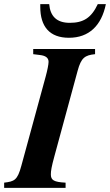

<svg xmlns="http://www.w3.org/2000/svg" viewBox="-52 -905 530 925"><path d="M51 -107C32 -36 17 -31 -32 -25V0H264V-25C207 -28 193 -37 193 -65C193 -81 196 -101 210 -152L322 -564C339 -627 357 -639 406 -644V-669H108V-644L140 -640C167 -637 182 -627 182 -607C182 -595 176 -565 168 -536ZM419 -885C388 -819 350 -795 284 -795C220 -795 190 -828 185 -885H142V-872C142 -777 187 -723 280 -723C377 -723 437 -782 458 -885Z"/></svg>

Font: STIXGeneral
Style: Bold Italic
Weight: 700
Italic angle: -16.33°
Designer: MicroPress Inc., with final additions and corrections provided by Coen Hoffman, Elsevier (retired)
Version: Version 1.1.0